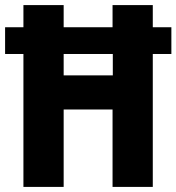

<svg xmlns="http://www.w3.org/2000/svg" viewBox="-23 -734 693 754"><path d="M69 0V-522H-3V-627H69V-714H227V-627H419V-714H577V-627H650V-522H577V0H419V-304H227V0ZM227 -438H420V-522H227Z"/></svg>

Font: Noto Sans Hebrew Condensed ExtraBold
Style: Regular
Weight: 800
Width: 3
Designer: Monotype Design Team
Foundry: Monotype Imaging Inc.
Version: Version 2.004; ttfautohint (v1.8.4.7-5d5b)